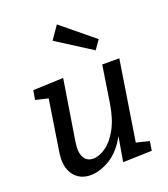

<svg xmlns="http://www.w3.org/2000/svg" viewBox="-149 -922 905 1036"><g transform="rotate(-20 304.0 -403.5)"><path d="M196 10Q132 11 97 -36Q62 -83 76 -168L121 -457L49 -474L58 -527L232 -534L177 -190Q167 -131 183.5 -100Q200 -69 237 -69Q271 -69 309 -95.5Q347 -122 377.5 -176.5Q408 -231 422 -317L455 -530H553L481 -72L555 -54L547 -1L381 4L405 -137Q363 -60 306 -25.5Q249 9 196 10ZM299 -817 484 -665 448 -614 247 -742Z"/></g></svg>

Font: Bitter Medium
Style: Italic
Weight: 500
Italic angle: -9°
Designer: Sol Matas, and Bitter project Authors
Foundry: Sol Matas
Version: Version 2.001